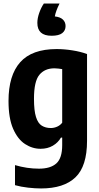

<svg xmlns="http://www.w3.org/2000/svg" viewBox="-20 -832 560 1082"><path d="M211.5 230Q178 230 138.2 225.5Q98.5 221 64.5 211.5V98.5Q132.5 118.5 199.5 118.5Q264.5 118.5 297.5 89Q330.5 59.5 330.5 -14.5V-56.5H323.5Q307 -28 277.5 -10.8Q248 6.5 208.5 6.5Q162.5 6.5 121.2 -20.2Q80 -47 54 -106.2Q28 -165.5 28 -263Q28 -407.5 94 -481.5Q160 -555.5 299 -555.5Q341.5 -555.5 387.8 -548.2Q434 -541 470.5 -527.5V-38.5Q470.5 105 405 167.5Q339.5 230 211.5 230ZM266.5 -110.5Q284.5 -110.5 302 -118.2Q319.5 -126 330.5 -140.5V-442.5Q321.5 -444 309.5 -445.5Q297.5 -447 287 -447Q232 -447 201.8 -410.2Q171.5 -373.5 171.5 -275.5Q171.5 -208.5 182.8 -172.8Q194 -137 215.5 -123.8Q237 -110.5 266.5 -110.5ZM270.5 -630.5Q190.5 -630.5 190.5 -703Q190.5 -729 201 -759Q211.5 -789 227 -812H315.5Q294 -769 289 -739.5Q320 -736 334.8 -721.5Q349.5 -707 349.5 -685Q349.5 -660 330.5 -645.2Q311.5 -630.5 270.5 -630.5Z"/></svg>

Font: Encode Sans Condensed
Style: Bold
Weight: 700
Width: 3
Designer: Multiple Designers
Foundry: Impallari Type
Version: Version 3.000; ttfautohint (v1.8.3) -l 8 -r 50 -G 200 -x 14 